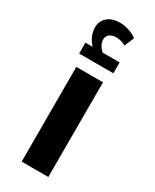

<svg xmlns="http://www.w3.org/2000/svg" viewBox="-214 -892 764 948"><g transform="rotate(30 168.0 -418.5)"><path d="M139 -723C139 -750 159 -765 191 -765C210 -765 232 -759 245 -750L268 -805C242 -825 204 -837 170 -837C112 -837 74 -805 74 -755C74 -723 89 -690 112 -666H71V-604H266V-666H169C151 -682 139 -703 139 -723ZM92 0H244V-540H92Z"/></g></svg>

Font: Juman SemiBold
Style: Regular
Weight: 600
Designer: Bandar Raffah (Arabic) Julieta Ulanovsky (Latin)
Foundry: Caramella
Version: Version 5.022;PS 005.022;hotconv 1.0.88;makeotf.lib2.5.64775